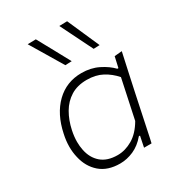

<svg xmlns="http://www.w3.org/2000/svg" viewBox="-188 -889 921 1010"><g transform="rotate(-30 273.0 -384.0)"><path d="M394 0Q396.5 -13.5 399.5 -27L407.5 -66H400.5Q367.5 -26.5 326.8 -8.5Q286 9.5 244.5 9.5Q169 9.5 123.5 -30.2Q78 -70 63.5 -135Q56 -166 56 -200Q56 -236 64.5 -274.5Q87 -382.5 150.2 -443.8Q213.5 -505 304.5 -505Q361 -505 406.2 -482.5Q451.5 -460 480 -430H486.5L501 -494.5L546.5 -498.5Q534 -440.5 522 -386.5Q509.5 -332 497 -270.5L446 -28.5Q443 -14 439.5 0ZM255.5 -35.5Q301.5 -35.5 346 -61.5Q390.5 -87.5 424 -145L474.5 -382.5Q444 -417.5 404.2 -438.8Q364.5 -460 310.5 -460Q253.5 -460 213.2 -435Q173 -410 148 -367Q123 -324 111.5 -269.5Q104 -234 104 -202.5Q104 -176.5 109 -152.5Q119.5 -99 156 -67.2Q192.5 -35.5 255.5 -35.5ZM252.5 -583 194.5 -680Q165 -728.5 136 -777.5L186 -778.5Q212.5 -731 239 -682Q265.5 -633 292 -584.5ZM424.5 -583Q400 -632 376 -681Q351.5 -730 328 -777.5L376 -778.5Q397 -731 418.5 -682Q440 -633 461.5 -584.5Z"/></g></svg>

Font: Heraclito ExtraLight
Style: Italic
Weight: 200
Italic angle: -12°
Designer: Kostas Bartsokas (font) & Cristiano Sobral (main changes)
Foundry: Kostas Bartsokas (font) & Cristiano Sobral (main changes)
Version: Version 1.00;July 8, 2020;FontCreator 13.0.0.2655 64-bit